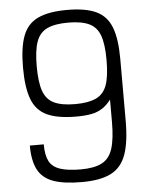

<svg xmlns="http://www.w3.org/2000/svg" viewBox="-57 -860 713 920"><g transform="rotate(-5 300.0 -400.0)"><path d="M300 -814Q389 -814 440 -790Q491 -766 512.5 -710Q534 -654 534 -558V-261Q534 -158 512.5 -98Q491 -38 440 -12Q389 14 300 14Q213 14 162 -4.5Q111 -23 88.5 -66Q66 -109 66 -182H133Q133 -130 148 -101Q163 -72 200 -59.5Q237 -47 300 -47Q364 -47 401 -66Q438 -85 453 -132Q468 -179 468 -261V-368Q449 -343 426.5 -328Q404 -313 374 -307Q344 -301 300 -301Q212 -301 160.5 -324.5Q109 -348 87.5 -404Q66 -460 66 -557Q66 -654 87.5 -710Q109 -766 160.5 -790Q212 -814 300 -814ZM300 -753Q236 -753 199 -735.5Q162 -718 147 -675.5Q132 -633 132 -557Q132 -481 147 -438.5Q162 -396 199 -378.5Q236 -361 300 -361Q364 -361 401 -378.5Q438 -396 453 -438.5Q468 -481 468 -558Q468 -634 453 -676Q438 -718 401 -735.5Q364 -753 300 -753Z"/></g></svg>

Font: Victor Mono Light
Style: Regular
Weight: 300
Monospace: yes
Designer: Rune Bjørnerås
Version: Version 1.561;gftools[0.9.30]